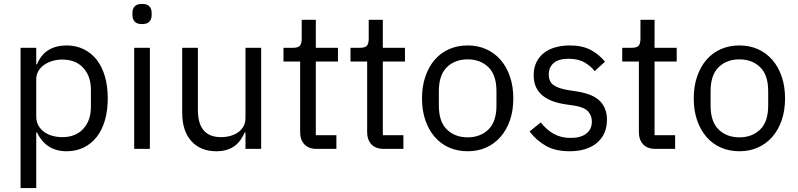

<svg xmlns="http://www.w3.org/2000/svg" viewBox="-20 -760 4074 980"><path d="M85 -516H165V-432H169Q189 -481 227.5 -504.5Q266 -528 320 -528Q368 -528 407 -509Q446 -490 473.5 -455Q501 -420 515.5 -370Q530 -320 530 -258Q530 -196 515.5 -146Q501 -96 473.5 -61Q446 -26 407 -7Q368 12 320 12Q215 12 169 -84H165V200H85ZM298 -60Q366 -60 405 -102.5Q444 -145 444 -214V-302Q444 -371 405 -413.5Q366 -456 298 -456Q271 -456 246.5 -448.5Q222 -441 204 -428Q186 -415 175.5 -396.5Q165 -378 165 -357V-165Q165 -140 175.5 -120.5Q186 -101 204 -87.5Q222 -74 246.5 -67Q271 -60 298 -60Z M705 -637Q679 -637 667.5 -649.5Q656 -662 656 -682V-695Q656 -715 667.5 -727.5Q679 -740 705 -740Q731 -740 742.5 -727.5Q754 -715 754 -695V-682Q754 -662 742.5 -649.5Q731 -637 705 -637ZM665 -516H745V0H665Z M1233 -84H1229Q1221 -66 1209.5 -48.5Q1198 -31 1181 -17.5Q1164 -4 1140 4Q1116 12 1084 12Q1004 12 957 -39.5Q910 -91 910 -185V-516H990V-199Q990 -60 1108 -60Q1132 -60 1154.5 -66Q1177 -72 1194.5 -84Q1212 -96 1222.5 -114.5Q1233 -133 1233 -159V-516H1313V0H1233Z M1597 0Q1555 0 1533.5 -23.5Q1512 -47 1512 -85V-446H1427V-516H1475Q1501 -516 1510.5 -526.5Q1520 -537 1520 -563V-659H1592V-516H1705V-446H1592V-70H1697V0Z M1939 0Q1897 0 1875.5 -23.5Q1854 -47 1854 -85V-446H1769V-516H1817Q1843 -516 1852.5 -526.5Q1862 -537 1862 -563V-659H1934V-516H2047V-446H1934V-70H2039V0Z M2367 12Q2315 12 2272 -7Q2229 -26 2198.5 -61.5Q2168 -97 2151 -146.5Q2134 -196 2134 -258Q2134 -319 2151 -369Q2168 -419 2198.5 -454.5Q2229 -490 2272 -509Q2315 -528 2367 -528Q2419 -528 2461.5 -509Q2504 -490 2535 -454.5Q2566 -419 2583 -369Q2600 -319 2600 -258Q2600 -196 2583 -146.5Q2566 -97 2535 -61.5Q2504 -26 2461.5 -7Q2419 12 2367 12ZM2367 -59Q2432 -59 2473 -99Q2514 -139 2514 -221V-295Q2514 -377 2473 -417Q2432 -457 2367 -457Q2302 -457 2261 -417Q2220 -377 2220 -295V-221Q2220 -139 2261 -99Q2302 -59 2367 -59Z M2887 12Q2815 12 2766.5 -15.5Q2718 -43 2683 -89L2740 -135Q2770 -97 2807 -76.5Q2844 -56 2893 -56Q2944 -56 2972.5 -78Q3001 -100 3001 -140Q3001 -170 2981.5 -191.5Q2962 -213 2911 -221L2870 -227Q2834 -232 2804 -242.5Q2774 -253 2751.5 -270.5Q2729 -288 2716.5 -314Q2704 -340 2704 -376Q2704 -414 2718 -442.5Q2732 -471 2756.5 -490Q2781 -509 2815 -518.5Q2849 -528 2888 -528Q2951 -528 2993.5 -506Q3036 -484 3068 -445L3015 -397Q2998 -421 2965 -440.5Q2932 -460 2882 -460Q2832 -460 2806.5 -438.5Q2781 -417 2781 -380Q2781 -342 2806.5 -325Q2832 -308 2880 -300L2920 -294Q3006 -281 3042 -244.5Q3078 -208 3078 -149Q3078 -74 3027 -31Q2976 12 2887 12Z M3326 0Q3284 0 3262.5 -23.5Q3241 -47 3241 -85V-446H3156V-516H3204Q3230 -516 3239.5 -526.5Q3249 -537 3249 -563V-659H3321V-516H3434V-446H3321V-70H3426V0Z M3754 12Q3702 12 3659 -7Q3616 -26 3585.5 -61.5Q3555 -97 3538 -146.5Q3521 -196 3521 -258Q3521 -319 3538 -369Q3555 -419 3585.5 -454.5Q3616 -490 3659 -509Q3702 -528 3754 -528Q3806 -528 3848.5 -509Q3891 -490 3922 -454.5Q3953 -419 3970 -369Q3987 -319 3987 -258Q3987 -196 3970 -146.5Q3953 -97 3922 -61.5Q3891 -26 3848.5 -7Q3806 12 3754 12ZM3754 -59Q3819 -59 3860 -99Q3901 -139 3901 -221V-295Q3901 -377 3860 -417Q3819 -457 3754 -457Q3689 -457 3648 -417Q3607 -377 3607 -295V-221Q3607 -139 3648 -99Q3689 -59 3754 -59Z"/></svg>

Font: IBM Plex Sans Thai Looped
Style: Regular
Weight: 400
Designer: Mike Abbink, Paul van der Laan, Pieter van Rosmalen, Ben Mitchell, Mark Frömberg
Foundry: Bold Monday
Version: Version 1.1